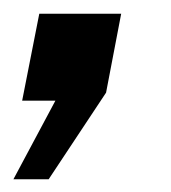

<svg xmlns="http://www.w3.org/2000/svg" viewBox="-51 -150 254 286"><path d="M21.5 117H-31L31.5 0H-18L7.5 -129.5H129.5L107 -12Z"/></svg>

Font: Cabin Condensed
Style: Bold Italic
Weight: 700
Width: 3
Italic angle: -10°
Designer: Pablo Impallari
Foundry: Pablo Impallari. http://www.impallari.com Igino Marini. http://www.ikern.com
Version: Version 3.001; ttfautohint (v1.8.3)